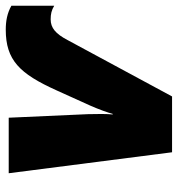

<svg xmlns="http://www.w3.org/2000/svg" viewBox="4 -606 603 650"><g transform="rotate(-90 305.0 -281.5)"><path d="M114 0H303L494 -354C515 -394 535 -411 564 -411C582 -411 595 -408 610 -399V-544C585 -558 559 -563 529 -563C426 -563 380 -516 324 -392L272 -277C260 -250 248 -217 244 -201H242C244 -218 244 -256 243 -285L231 -553H43Z"/></g></svg>

Font: Noto Sans Black
Style: Italic
Weight: 900
Italic angle: -12°
Designer: Monotype Design Team
Foundry: Monotype Imaging Inc.
Version: Version 2.013